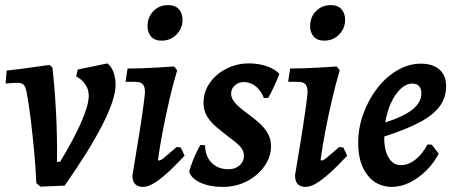

<svg xmlns="http://www.w3.org/2000/svg" viewBox="-20 -719 1776 751"><path d="M138 11 122 -3Q120 -57 114 -122Q108 -187 100.5 -249.5Q93 -312 84 -359Q80 -380 72.5 -387.5Q65 -395 48 -395Q43 -395 31.5 -394.5Q20 -394 11 -393Q2 -392 2 -392L6 -443Q32 -446 61 -449.5Q90 -453 115.5 -457Q141 -461 157.5 -463Q174 -465 174 -465L185 -455Q194 -376 199 -283Q204 -190 203 -86H215Q269 -175 298 -241.5Q327 -308 327 -344Q327 -367 317 -383.5Q307 -400 295 -409Q283 -418 278 -420L284 -447L400 -471Q416 -459 424 -436.5Q432 -414 432 -387Q432 -333 382.5 -234.5Q333 -136 233 7Z M601 -91Q608 -91 620 -100.5Q632 -110 671 -144L687 -142L702 -110Q662 -67 631.5 -40Q601 -13 579 -0.5Q557 12 539 12Q498 12 498 -33Q513 -121 524 -191Q535 -261 541 -305.5Q547 -350 547 -359Q547 -381 538 -390Q529 -399 508 -399H471L479 -451Q502 -451 533.5 -452Q565 -453 598.5 -455Q632 -457 661 -459L673 -444Q658 -395 643.5 -333Q629 -271 617 -208.5Q605 -146 598 -94ZM612 -560Q584 -560 570.5 -576.5Q557 -593 557 -616Q557 -652 580 -675.5Q603 -699 638 -699Q666 -699 680 -682.5Q694 -666 694 -642Q694 -608 670.5 -584Q647 -560 612 -560Z M782 -151Q783 -107 808 -82Q833 -57 874 -57Q900 -57 917 -72Q934 -87 934 -109Q934 -132 915.5 -150Q897 -168 871 -186Q849 -203 827 -221.5Q805 -240 790.5 -263Q776 -286 776 -317Q776 -359 800 -394Q824 -429 865 -450Q906 -471 954 -471Q992 -471 1023.5 -460Q1055 -449 1073 -430Q1063 -405 1051 -379Q1039 -353 1029 -336H1012Q1001 -365 980 -381.5Q959 -398 933 -398Q913 -398 898.5 -385Q884 -372 884 -353Q884 -339 892.5 -326Q901 -313 914 -302Q931 -287 952.5 -271.5Q974 -256 994 -238Q1014 -220 1027 -198Q1040 -176 1040 -147Q1040 -105 1014 -68.5Q988 -32 945.5 -10Q903 12 851 12Q801 12 765 -4Q729 -20 720 -47Q724 -63 731.5 -83Q739 -103 748 -122Q757 -141 764 -152Z M1237 -91Q1244 -91 1256 -100.5Q1268 -110 1307 -144L1323 -142L1338 -110Q1298 -67 1267.5 -40Q1237 -13 1215 -0.5Q1193 12 1175 12Q1134 12 1134 -33Q1149 -121 1160 -191Q1171 -261 1177 -305.5Q1183 -350 1183 -359Q1183 -381 1174 -390Q1165 -399 1144 -399H1107L1115 -451Q1138 -451 1169.5 -452Q1201 -453 1234.5 -455Q1268 -457 1297 -459L1309 -444Q1294 -395 1279.5 -333Q1265 -271 1253 -208.5Q1241 -146 1234 -94ZM1248 -560Q1220 -560 1206.5 -576.5Q1193 -593 1193 -616Q1193 -652 1216 -675.5Q1239 -699 1274 -699Q1302 -699 1316 -682.5Q1330 -666 1330 -642Q1330 -608 1306.5 -584Q1283 -560 1248 -560Z M1725 -381Q1725 -338 1700.5 -304Q1676 -270 1623 -241.5Q1570 -213 1483 -185Q1482 -134 1499.5 -103.5Q1517 -73 1548 -73Q1577 -73 1604.5 -94.5Q1632 -116 1652 -154L1669 -153L1696 -118Q1677 -81 1647 -51.5Q1617 -22 1582.5 -5Q1548 12 1513 12Q1453 12 1417 -34.5Q1381 -81 1381 -160Q1381 -219 1401.5 -275Q1422 -331 1456.5 -375Q1491 -419 1535 -444.5Q1579 -470 1626 -470Q1673 -470 1699 -447Q1725 -424 1725 -381ZM1593 -392Q1569 -392 1547.5 -372Q1526 -352 1510 -318Q1494 -284 1487 -240Q1561 -264 1594.5 -291.5Q1628 -319 1628 -353Q1628 -392 1593 -392Z"/></svg>

Font: Alegreya SemiBold
Style: Italic
Weight: 600
Italic angle: -7°
Designer: Juan Pablo del Peral
Foundry: Huerta Tipografica
Version: Version 2.009